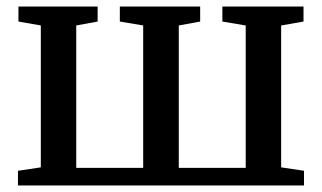

<svg xmlns="http://www.w3.org/2000/svg" viewBox="-20 -568 986 588"><path d="M35 0V-45L105 -55.5V-490L36.5 -502V-548H279V-502L213.5 -490V-54H418.5V-490L347 -502V-548H593V-502L527.5 -490V-54H732.5V-490L661 -502V-548H909.5V-502L841 -490V-55.5L911 -45V0Z"/></svg>

Font: Merriweather 36pt Medium
Style: Regular
Weight: 500
Version: Version 2.100